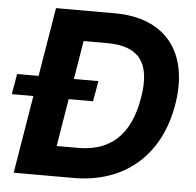

<svg xmlns="http://www.w3.org/2000/svg" viewBox="-72 -780 852 833"><g transform="rotate(5 354.0 -363.5)"><path d="M279.1 0C500.7 0 653.4 -132.5 690.3 -355.8C728.7 -586.3 614.3 -727.3 394.9 -727.3H138.5L88.8 -427.9H-4.6L-20.2 -338.8H73.9L17.8 0ZM193.5 -131.7 227.6 -338.8H333.8L349.4 -427.9H242.5L270.2 -595.5H371.8C508.2 -595.5 566.4 -530.5 540.1 -372.5C512.8 -206.7 425.1 -131.7 288 -131.7Z"/></g></svg>

Font: Magic Ui Pro
Style: Bold Italic
Weight: 700
Italic angle: -9.39999°
Designer: Stefan Endress, Andreas Faust
Version: Version 1.000;FEAKit 1.0